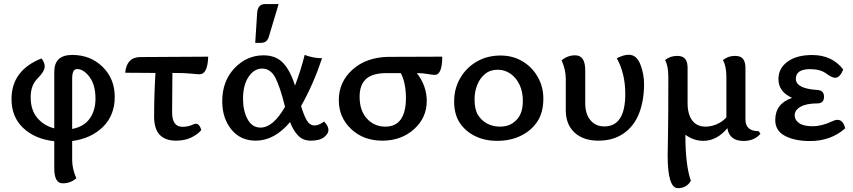

<svg xmlns="http://www.w3.org/2000/svg" viewBox="-20 -704 4305 969"><path d="M344.2 -53.2Q403.8 -64.5 432.9 -105.7Q461.9 -147 461.9 -206.1Q461.9 -274.9 432.1 -315.2Q402.3 -355.5 368.7 -355.5Q344.2 -355.5 344.2 -307.1ZM296.4 221.2Q253.9 221.2 253.9 145.5V8.8Q157.2 -2 97.7 -57.6Q38.1 -113.3 38.1 -204.1Q38.1 -349.1 189.5 -409.2Q205.6 -388.2 205.6 -369.1Q205.6 -343.8 170.2 -308.8Q134.8 -273.9 134.8 -213.9Q134.8 -147.9 168.5 -108.6Q202.1 -69.3 253.9 -56.2V-341.3Q253.9 -426.8 344.2 -426.8Q436.5 -426.8 497.8 -366.7Q559.1 -306.6 559.1 -214.8Q559.1 -122.6 500 -64Q440.9 -5.4 344.2 7.8V103.5Q344.2 147.5 365.2 195.8Q335.9 221.2 296.4 221.2Z M868.7 5.9Q757.8 5.9 757.8 -114.7Q757.8 -225.6 764.6 -335.9L611.8 -336.9Q619.6 -416 688.5 -416L1030.8 -418Q1027.8 -329.1 987.3 -329.1Q974.6 -329.1 944.6 -332.5Q914.6 -335.9 850.1 -335.9L848.6 -137.2Q848.6 -64 900.9 -64Q930.7 -64 957 -76.7Q962.9 -79.6 968.3 -79.6Q986.3 -79.6 996.1 -47.9Q977.1 -24.9 944.3 -9.5Q911.6 5.9 868.7 5.9Z M1548.8 5.9Q1508.3 5.9 1483.6 -20.8Q1459 -47.4 1443.8 -87.9Q1365.2 5.9 1270.5 5.9Q1193.4 5.9 1147.5 -50.8Q1101.6 -107.4 1101.6 -192.9Q1101.6 -294.9 1163.6 -359.9Q1225.6 -424.8 1309.6 -424.8Q1372.1 -424.8 1408.4 -386.7Q1444.8 -348.6 1468.8 -272Q1498.5 -349.6 1517.6 -426.8Q1561.5 -410.2 1605.5 -410.2Q1561 -277.3 1499.5 -168.9Q1512.7 -124 1527.8 -97.4Q1543 -70.8 1567.9 -70.8Q1588.9 -70.8 1615.7 -90.8Q1637.7 -67.9 1637.7 -47.9Q1637.7 -29.3 1615.5 -11.7Q1593.3 5.9 1548.8 5.9ZM1294.9 -60.1Q1358.4 -60.1 1418.5 -165Q1392.6 -269 1368.7 -313.5Q1344.7 -357.9 1302.7 -357.9Q1262.7 -357.9 1234.6 -316.4Q1206.5 -274.9 1206.5 -205.1Q1206.5 -145.5 1229.2 -102.8Q1252 -60.1 1294.9 -60.1ZM1297.9 -487.8H1268.1L1277.8 -638.7Q1280.8 -683.6 1318.8 -683.6H1386.2L1336.9 -519Q1327.6 -487.8 1297.9 -487.8Z M1909.7 5.9Q1814 5.9 1752 -53Q1689.9 -111.8 1689.9 -198.2Q1689.9 -290 1758.5 -352.1Q1827.1 -414.1 1937 -417L2211.9 -418Q2211.9 -326.2 2174.3 -326.2Q2161.6 -326.2 2138.2 -330.6Q2114.7 -335 2084 -335Q2133.8 -270 2133.8 -194.8Q2133.8 -109.4 2069.3 -51.8Q2004.9 5.9 1909.7 5.9ZM1924.8 -64.9Q2026.9 -64.9 2028.8 -206.1Q2028.8 -285.6 2002.9 -335H1929.7Q1859.9 -335 1827.4 -305.4Q1794.9 -275.9 1794.9 -215.8Q1794.9 -145.5 1832 -105.2Q1869.1 -64.9 1924.8 -64.9Z M2488.8 6.8Q2426.3 6.8 2377.4 -17.3Q2328.6 -41.5 2300.3 -84.2Q2272 -127 2272 -192.4Q2272 -256.8 2302.5 -309.6Q2333 -362.3 2386 -393.1Q2439 -423.8 2505.9 -423.8Q2567.9 -423.8 2616.7 -394.8Q2665.5 -365.7 2693.8 -315.9Q2722.2 -266.1 2722.2 -206.1Q2722.2 -136.2 2691.9 -90.6Q2661.6 -44.9 2609.1 -19Q2556.6 6.8 2488.8 6.8ZM2502.9 -64.9Q2542 -64.9 2567.6 -82.5Q2593.3 -100.1 2606 -127Q2618.7 -153.8 2618.7 -195.3Q2618.7 -241.2 2602.1 -276.4Q2585.4 -311.5 2556.6 -331.8Q2527.8 -352.1 2491.7 -352.1Q2453.6 -352.1 2427.5 -330.3Q2401.4 -308.6 2388.2 -274.7Q2375 -240.7 2375 -203.1Q2375 -152.3 2392.1 -124.3Q2409.2 -96.2 2438.2 -80.6Q2467.3 -64.9 2502.9 -64.9Z M3000.5 5.9Q2923.3 5.9 2879.4 -35.2Q2835.4 -76.2 2835.4 -147.9V-307.1Q2835.4 -351.1 2814.5 -399.4Q2843.8 -424.8 2883.3 -424.8Q2933.6 -424.8 2933.6 -349.1V-183.1Q2933.6 -128.4 2960 -97.2Q2986.3 -65.9 3029.8 -65.9Q3135.7 -65.9 3135.7 -230Q3135.7 -333 3092.8 -410.2Q3128.4 -427.7 3152.8 -427.7Q3192.9 -427.7 3211.7 -379.2Q3230.5 -330.6 3230.5 -279.8Q3230.5 -196.3 3205.3 -131.8Q3180.2 -67.4 3127.7 -30.8Q3075.2 5.9 3000.5 5.9Z M3401.4 245.6Q3349.6 245.6 3349.6 80.6Q3349.6 69.3 3351.3 -23.7Q3353 -116.7 3353 -315.9Q3353 -372.1 3336.4 -400.9Q3362.3 -421.9 3397.9 -421.9Q3426.3 -421.9 3438.2 -406.5Q3450.2 -391.1 3450.2 -360.4V-182.1Q3450.2 -127.9 3473.4 -96.4Q3496.6 -64.9 3541 -64.9Q3567.9 -64.9 3595.9 -76.4Q3624 -87.9 3646 -111.3V-315.9Q3646 -370.1 3628.4 -400.9Q3654.3 -421.9 3689.9 -421.9Q3718.3 -421.9 3730.2 -406.5Q3742.2 -391.1 3742.2 -360.4V-100.6Q3742.2 -42 3809.1 -42L3817.9 -28.8Q3787.1 7.3 3732.9 7.3Q3661.1 7.3 3650.9 -57.1Q3597.7 6.8 3529.3 6.8Q3481 6.8 3439 -23.9Q3439 129.9 3466.8 208.5Q3445.3 245.6 3401.4 245.6Z M4067.9 7.8Q3991.2 7.8 3941.9 -18.1Q3892.6 -43.9 3892.6 -98.1Q3892.6 -181.2 3977.5 -210Q3908.7 -241.2 3908.7 -304.7Q3908.7 -359.4 3954.6 -392.8Q4000.5 -426.3 4078.6 -426.3Q4180.2 -426.3 4235.8 -353Q4218.3 -311.5 4195.3 -311.5Q4178.2 -311.5 4149.2 -333.3Q4120.1 -355 4067.9 -355Q3996.6 -355 3996.6 -306.2Q3996.6 -256.8 4104.5 -250Q4138.7 -248.5 4138.7 -215.8Q4138.7 -182.1 4104.5 -182.1Q4050.3 -182.1 4020.5 -165.3Q3990.7 -148.4 3990.7 -122.1Q3990.7 -98.1 4013.2 -82.5Q4035.6 -66.9 4080.6 -66.9Q4127.9 -66.9 4179.7 -91.8Q4194.8 -99.1 4206.5 -99.1Q4235.4 -99.1 4245.6 -56.2Q4172.9 7.8 4067.9 7.8Z"/></svg>

Font: Bainsley
Style: Regular
Weight: 400
Designer: Paul James MIller
Foundry: High-Logic / Made with FontCreator
Version: Version 1.411;March 28, 2021;FontCreator 13.0.0.2683 64-bit